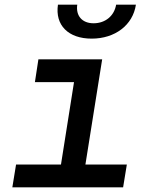

<svg xmlns="http://www.w3.org/2000/svg" viewBox="-20 -805 640 825"><path d="M374 -639C474 -639 551 -697 564 -785H479C471 -737 433 -705 382 -705C333 -705 305 -737 312 -785H229C216 -697 273 -639 374 -639ZM33 0H509L525 -98H347L419 -550H145L130 -452H298L242 -98H49Z"/></svg>

Font: JetBrains Mono SemiBold
Style: Italic
Weight: 472
Italic angle: -9°
Monospace: yes
Designer: Philipp Nurullin, Konstantin Bulenkov
Foundry: JetBrains
Version: Version 2.305